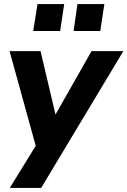

<svg xmlns="http://www.w3.org/2000/svg" viewBox="-20 -742 625 942"><path d="M28 180 174 -57 164 5 27 -491H179L262 -139H229L429 -491H585L182 180ZM341 -590 360 -722H492L472 -590ZM143 -590 164 -722H295L275 -590Z"/></svg>

Font: Nunito Sans 12pt ExtraBold
Style: Italic
Weight: 800
Italic angle: -9°
Designer: Vernon Adams
Foundry: Vernon Adams
Version: Version 3.101;gftools[0.9.27]